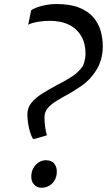

<svg xmlns="http://www.w3.org/2000/svg" viewBox="-20 -908 523 938"><path d="M141 -229.9Q133.3 -241.6 127.3 -261.4Q121.2 -281.3 117.5 -304.3Q113.7 -327.4 113.7 -348.9Q113.7 -381.7 133.8 -406.2Q153.8 -430.6 187.3 -451.5Q220.9 -472.5 260.4 -493.6Q302.1 -514.6 333.5 -535.3Q364.9 -556 384.9 -585.8Q388.8 -593.8 391.5 -603.4Q394.2 -613 395.9 -623.3Q397.7 -633.6 397.8 -643Q398.5 -692.9 378.2 -729.4Q357.9 -766 318.6 -786.1Q279.3 -806.3 223 -806.3Q195.7 -806.3 166.6 -801.7Q137.6 -797.1 117.8 -787.3L132.1 -857.1Q139.3 -863.8 158.2 -871.1Q177.2 -878.3 202.8 -883.3Q228.4 -888.3 255.1 -888.3Q323.2 -888.3 367.5 -870.4Q411.8 -852.4 436.8 -822.5Q461.8 -792.6 472 -756.1Q482.1 -719.6 482.1 -682.3Q482.1 -645.8 473 -615.6Q463.9 -585.4 448.5 -562.1Q420 -517.3 377.6 -488.1Q335.3 -459 295 -437.9Q271.2 -424.6 249 -410.4Q226.8 -396.2 212.5 -378.7Q198.2 -361.2 197.4 -337.5Q196.8 -312.4 200.7 -286.8Q204.6 -261.3 209.1 -246.9L147.3 -228.9ZM133 -52.1Q135.2 -84 156.3 -104.6Q177.4 -125.3 203.8 -125.3Q232.5 -125.3 245.8 -107.7Q259.2 -90.1 257.5 -63.4Q255.1 -30.3 233.7 -10.5Q212.3 9.3 183.2 9.3Q160.4 9.3 145.6 -7.2Q130.8 -23.7 133 -52.1Z"/></svg>

Font: Merriweather 7pt Light
Style: Italic
Weight: 300
Italic angle: -7.8°
Designer: Eben Sorkin
Foundry: Eben Sorkin
Version: Version 2.200;gftools[0.9.31]